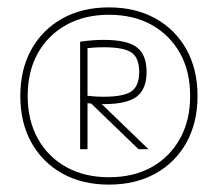

<svg xmlns="http://www.w3.org/2000/svg" viewBox="-20 -760 590 520"><path d="M275 -260Q203 -260 149 -290Q95 -320 65 -374Q35 -428 35 -500Q35 -572 65 -626Q95 -680 149 -710Q203 -740 275 -740Q347 -740 401 -710Q455 -680 485 -626Q515 -572 515 -500Q515 -428 485 -374Q455 -320 401 -290Q347 -260 275 -260ZM275 -280Q342 -280 391 -307.5Q440 -335 467.5 -384.5Q495 -434 495 -500Q495 -567 467.5 -616Q440 -665 391 -692.5Q342 -720 275 -720Q209 -720 159.5 -692.5Q110 -665 82.5 -616Q55 -567 55 -500Q55 -434 82.5 -384.5Q110 -335 159.5 -307.5Q209 -280 275 -280ZM197 -647Q217 -650 232 -651Q247 -652 261 -652Q324 -652 350.5 -632Q377 -612 377 -565Q377 -519 350.5 -498.5Q324 -478 261 -478Q247 -478 233.5 -479Q220 -480 200 -482L202 -502Q221 -500 234 -499Q247 -498 261 -498Q316 -498 336.5 -513Q357 -528 357 -565Q357 -603 336.5 -617.5Q316 -632 261 -632Q246 -632 232 -631Q218 -630 200 -627L217 -647V-356H197ZM355 -356 211 -495H238L382 -356Z"/></svg>

Font: M PLUS Code Latin SemiExpanded Thin
Style: Regular
Weight: 250
Width: 6
Designer: Coji Morishita
Foundry: UNDERFOREST DESIGN
Version: Version 1.002; ttfautohint (v1.8.3)